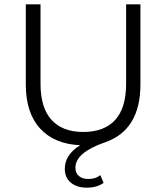

<svg xmlns="http://www.w3.org/2000/svg" viewBox="-20 -664 768 886"><path d="M628 -644V-275Q628 -63 464 -7Q328 40 328 110Q328 135 344.5 148.5Q361 162 387 162Q422 162 443 144L458 180Q427 202 381 202Q334 202 306.5 178.5Q279 155 279 115Q279 50 350 6Q231 1 165 -71Q99 -143 99 -275V-644H167V-278Q167 -166 218 -110.5Q269 -55 364 -55Q461 -55 511.5 -110.5Q562 -166 562 -278V-644Z"/></svg>

Font: Montserrat Ace
Style: Regular
Weight: 400
Designer: Julieta Ulanovsky
Foundry: Julieta Ulanovsky
Version: Version 1